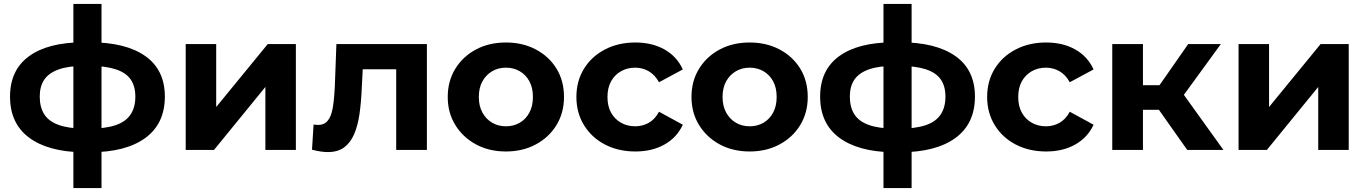

<svg xmlns="http://www.w3.org/2000/svg" viewBox="-20 -762 6951 976"><path d="M437 12Q435 12 426 12Q417 12 409 12Q401 12 398 12Q223 9 127 -63Q31 -135 31 -271Q31 -405 126.5 -475.5Q222 -546 401 -547Q403 -547 411.5 -547Q420 -547 428 -547Q436 -547 438 -547Q619 -547 718.5 -477Q818 -407 818 -271Q818 -133 718.5 -60.5Q619 12 437 12ZM432 -108Q515 -108 567 -125.5Q619 -143 643.5 -179.5Q668 -216 668 -271Q668 -324 644 -358.5Q620 -393 567.5 -410Q515 -427 432 -427Q429 -427 420 -427Q411 -427 408 -427Q328 -427 278 -409Q228 -391 205 -357Q182 -323 182 -271Q182 -217 205 -181Q228 -145 278 -127Q328 -109 408 -108Q411 -108 420 -108Q429 -108 432 -108ZM353 194V-742H496V194Z M924 0V-538H1079V-218L1341 -538H1484V0H1329V-320L1068 0Z M1566 -1 1574 -129Q1580 -128 1586 -127.5Q1592 -127 1597 -127Q1625 -127 1641 -143Q1657 -159 1665 -186.5Q1673 -214 1676.5 -249Q1680 -284 1682 -322L1690 -538H2150V0H1994V-448L2029 -410H1793L1826 -450L1819 -315Q1816 -243 1807.5 -183Q1799 -123 1780 -79.5Q1761 -36 1729 -12.5Q1697 11 1647 11Q1629 11 1609 8Q1589 5 1566 -1Z M2552 8Q2466 8 2399.5 -28Q2333 -64 2294.5 -126.5Q2256 -189 2256 -269Q2256 -350 2294.5 -412.5Q2333 -475 2399.5 -510.5Q2466 -546 2552 -546Q2637 -546 2704 -510.5Q2771 -475 2809 -413Q2847 -351 2847 -269Q2847 -189 2809 -126.5Q2771 -64 2704 -28Q2637 8 2552 8ZM2552 -120Q2591 -120 2622 -138Q2653 -156 2671 -189.5Q2689 -223 2689 -269Q2689 -316 2671 -349Q2653 -382 2622 -400Q2591 -418 2552 -418Q2513 -418 2482 -400Q2451 -382 2432.5 -349Q2414 -316 2414 -269Q2414 -223 2432.5 -189.5Q2451 -156 2482 -138Q2513 -120 2552 -120Z M3210 8Q3123 8 3055 -27.5Q2987 -63 2948.5 -126Q2910 -189 2910 -269Q2910 -350 2948.5 -412.5Q2987 -475 3055 -510.5Q3123 -546 3210 -546Q3295 -546 3358 -510.5Q3421 -475 3451 -409L3330 -344Q3309 -382 3277.5 -400Q3246 -418 3209 -418Q3169 -418 3137 -400Q3105 -382 3086.5 -349Q3068 -316 3068 -269Q3068 -222 3086.5 -189Q3105 -156 3137 -138Q3169 -120 3209 -120Q3246 -120 3277.5 -137.5Q3309 -155 3330 -194L3451 -128Q3421 -63 3358 -27.5Q3295 8 3210 8Z M3791 8Q3705 8 3638.5 -28Q3572 -64 3533.5 -126.5Q3495 -189 3495 -269Q3495 -350 3533.5 -412.5Q3572 -475 3638.5 -510.5Q3705 -546 3791 -546Q3876 -546 3943 -510.5Q4010 -475 4048 -413Q4086 -351 4086 -269Q4086 -189 4048 -126.5Q4010 -64 3943 -28Q3876 8 3791 8ZM3791 -120Q3830 -120 3861 -138Q3892 -156 3910 -189.5Q3928 -223 3928 -269Q3928 -316 3910 -349Q3892 -382 3861 -400Q3830 -418 3791 -418Q3752 -418 3721 -400Q3690 -382 3671.5 -349Q3653 -316 3653 -269Q3653 -223 3671.5 -189.5Q3690 -156 3721 -138Q3752 -120 3791 -120Z M4555 12Q4553 12 4544 12Q4535 12 4527 12Q4519 12 4516 12Q4341 9 4245 -63Q4149 -135 4149 -271Q4149 -405 4244.5 -475.5Q4340 -546 4519 -547Q4521 -547 4529.5 -547Q4538 -547 4546 -547Q4554 -547 4556 -547Q4737 -547 4836.5 -477Q4936 -407 4936 -271Q4936 -133 4836.5 -60.5Q4737 12 4555 12ZM4550 -108Q4633 -108 4685 -125.5Q4737 -143 4761.5 -179.5Q4786 -216 4786 -271Q4786 -324 4762 -358.5Q4738 -393 4685.5 -410Q4633 -427 4550 -427Q4547 -427 4538 -427Q4529 -427 4526 -427Q4446 -427 4396 -409Q4346 -391 4323 -357Q4300 -323 4300 -271Q4300 -217 4323 -181Q4346 -145 4396 -127Q4446 -109 4526 -108Q4529 -108 4538 -108Q4547 -108 4550 -108ZM4471 194V-742H4614V194Z M5298 8Q5211 8 5143 -27.5Q5075 -63 5036.5 -126Q4998 -189 4998 -269Q4998 -350 5036.5 -412.5Q5075 -475 5143 -510.5Q5211 -546 5298 -546Q5383 -546 5446 -510.5Q5509 -475 5539 -409L5418 -344Q5397 -382 5365.5 -400Q5334 -418 5297 -418Q5257 -418 5225 -400Q5193 -382 5174.5 -349Q5156 -316 5156 -269Q5156 -222 5174.5 -189Q5193 -156 5225 -138Q5257 -120 5297 -120Q5334 -120 5365.5 -137.5Q5397 -155 5418 -194L5539 -128Q5509 -63 5446 -27.5Q5383 8 5298 8Z M6015 0 5835 -255 5962 -330 6199 0ZM5634 0V-538H5790V0ZM5744 -204V-329H5932V-204ZM5977 -251 5831 -267 6020 -538H6186Z M6276 0V-538H6431V-218L6693 -538H6836V0H6681V-320L6420 0Z"/></svg>

Font: MOST Montserrat
Style: Bold
Weight: 700
Designer: Julieta Ulanovsky
Foundry: Julieta Ulanovsky
Version: Version 8.000;March 11, 2024;FontCreator 15.0.0.2926 64-bit